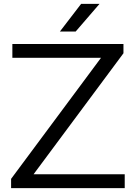

<svg xmlns="http://www.w3.org/2000/svg" viewBox="-20 -966 697 986"><path d="M37 0V-47.5L513.5 -689L518 -669H43.5V-740H614V-692.5L137.5 -51L133 -71H620.5V0ZM287.5 -804 396.5 -946H491L368.5 -804Z"/></svg>

Font: Encode Sans SC Expanded
Style: Regular
Weight: 400
Width: 7
Designer: Multiple Designers
Foundry: Impallari Type
Version: Version 3.002